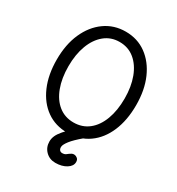

<svg xmlns="http://www.w3.org/2000/svg" viewBox="-214 -850 1107 1199"><g transform="rotate(30 339.0 -250.0)"><path d="M339 15Q252 15 188 -30.5Q124 -76 88.5 -158Q53 -240 53 -349Q53 -458 89.5 -540Q126 -622 191 -668.5Q256 -715 340 -715Q425 -715 489 -668.5Q553 -622 589 -540Q625 -458 625 -349Q625 -240 590 -158Q555 -76 490.5 -30.5Q426 15 339 15ZM339 -60Q402 -60 447.5 -96Q493 -132 517.5 -197.5Q542 -263 542 -349Q542 -434 517.5 -499.5Q493 -565 447.5 -602.5Q402 -640 339 -640Q277 -640 231.5 -602.5Q186 -565 161.5 -499.5Q137 -434 137 -349Q137 -263 161.5 -197.5Q186 -132 231.5 -96Q277 -60 339 -60ZM367 215Q325 215 297 187Q269 159 269 117Q269 96 278 75.5Q287 55 309 29.5Q331 4 370 -32L445 -7Q394 36 372 64.5Q350 93 349 109Q348 124 355 132.5Q362 141 375 141Q389 141 397.5 135.5Q406 130 414 123Q421 118 428.5 114Q436 110 447 111Q458 112 468 120.5Q478 129 478 146Q478 175 446 195Q414 215 367 215Z"/></g></svg>

Font: National Park
Style: Regular
Weight: 400
Designer: Andrea Herstowski, Ben Hoepner
Version: Version 1.009